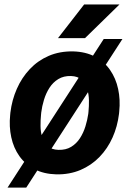

<svg xmlns="http://www.w3.org/2000/svg" viewBox="-20 -768 587 857"><path d="M526.4 -593.8 97.2 69.3H13.7L442.9 -593.8ZM25.4 -254.9 26.4 -265.6Q33.2 -321.8 55.2 -371.6Q77.1 -421.4 113 -459.5Q148.9 -497.6 197.5 -518.6Q246.1 -539.6 306.2 -538.6Q362.8 -537.1 404.1 -515.1Q445.3 -493.2 471.2 -455.8Q497.1 -418.5 507.3 -370.8Q517.6 -323.2 512.2 -270.5L511.2 -259.8Q504.4 -203.6 482.4 -154.3Q460.4 -105 424.3 -67.6Q388.2 -30.3 339.6 -9.5Q291 11.2 231.9 10.3Q175.3 8.8 133.8 -12.9Q92.3 -34.7 66.4 -71.3Q40.5 -107.9 30.3 -155.3Q20 -202.6 25.4 -254.9ZM164.1 -266.1 163.1 -255.4Q160.6 -231.9 160.9 -205.3Q161.1 -178.7 168.5 -155Q175.8 -131.3 193.1 -115.7Q210.4 -100.1 240.7 -99.1Q273.9 -98.1 297.6 -112.5Q321.3 -127 336.9 -151.1Q352.5 -175.3 361.3 -203.9Q370.1 -232.4 374 -259.8L375 -270Q377.4 -293.5 377 -320.3Q376.5 -347.2 369.1 -371.3Q361.8 -395.5 344.7 -411.6Q327.6 -427.7 296.9 -428.7Q264.2 -429.7 240.2 -415Q216.3 -400.4 200.7 -376Q185.1 -351.6 176.3 -322.5Q167.5 -293.5 164.1 -266.1ZM238.8 -597.7 355.5 -748H513.2L359.4 -597.7Z"/></svg>

Font: Roboto
Style: Bold Italic
Weight: 700
Italic angle: -12°
Designer: Christian Robertson
Foundry: Google
Version: Version 3.0